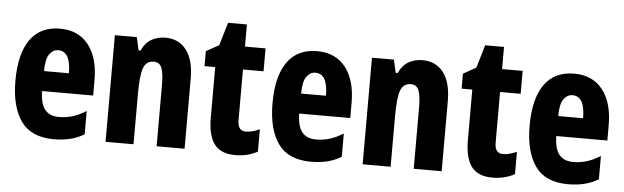

<svg xmlns="http://www.w3.org/2000/svg" viewBox="-45 -819 3203 985"><g transform="rotate(5 1556.5 -326.5)"><path d="M238 -558Q333 -558 385 -492Q437 -426 437 -310V-231H174Q175 -166 199 -136Q223 -106 271 -106Q308 -106 341 -116Q374 -126 411 -149V-29Q376 -8 337.5 1Q299 10 255 10Q138 10 85.5 -64.5Q33 -139 33 -272Q33 -411 85 -484.5Q137 -558 238 -558ZM239 -447Q212 -447 193.5 -421.5Q175 -396 175 -334H303Q303 -447 239 -447Z M781 -559Q850 -559 889 -508Q928 -457 928 -361V0H784V-317Q784 -373 773.5 -402Q763 -431 732 -431Q693 -431 679 -393Q665 -355 665 -259V0H521V-549H634L649 -482H659Q677 -522 708.5 -540.5Q740 -559 781 -559Z M1233 -115Q1249 -115 1266.5 -119.5Q1284 -124 1304 -133V-18Q1253 10 1190 10Q1114 10 1081 -35Q1048 -80 1048 -171V-431H993V-508L1059 -545L1094 -663H1191V-549H1297V-431H1191V-170Q1191 -115 1233 -115Z M1562 -558Q1657 -558 1709 -492Q1761 -426 1761 -310V-231H1498Q1499 -166 1523 -136Q1547 -106 1595 -106Q1632 -106 1665 -116Q1698 -126 1735 -149V-29Q1700 -8 1661.5 1Q1623 10 1579 10Q1462 10 1409.5 -64.5Q1357 -139 1357 -272Q1357 -411 1409 -484.5Q1461 -558 1562 -558ZM1563 -447Q1536 -447 1517.5 -421.5Q1499 -396 1499 -334H1627Q1627 -447 1563 -447Z M2105 -559Q2174 -559 2213 -508Q2252 -457 2252 -361V0H2108V-317Q2108 -373 2097.5 -402Q2087 -431 2056 -431Q2017 -431 2003 -393Q1989 -355 1989 -259V0H1845V-549H1958L1973 -482H1983Q2001 -522 2032.5 -540.5Q2064 -559 2105 -559Z M2557 -115Q2573 -115 2590.5 -119.5Q2608 -124 2628 -133V-18Q2577 10 2514 10Q2438 10 2405 -35Q2372 -80 2372 -171V-431H2317V-508L2383 -545L2418 -663H2515V-549H2621V-431H2515V-170Q2515 -115 2557 -115Z M2886 -558Q2981 -558 3033 -492Q3085 -426 3085 -310V-231H2822Q2823 -166 2847 -136Q2871 -106 2919 -106Q2956 -106 2989 -116Q3022 -126 3059 -149V-29Q3024 -8 2985.5 1Q2947 10 2903 10Q2786 10 2733.5 -64.5Q2681 -139 2681 -272Q2681 -411 2733 -484.5Q2785 -558 2886 -558ZM2887 -447Q2860 -447 2841.5 -421.5Q2823 -396 2823 -334H2951Q2951 -447 2887 -447Z"/></g></svg>

Font: Noto Sans Gurmukhi ExtraCondensed ExtraBold
Style: Regular
Weight: 800
Width: 2
Designer: Jelle Bosma - Monotype Design Team
Foundry: Monotype Imaging Inc.
Version: Version 2.004; ttfautohint (v1.8.4.7-5d5b)